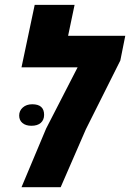

<svg xmlns="http://www.w3.org/2000/svg" viewBox="-20 -777 540 797"><path d="M69.3 0 171.4 -243.2 302.2 -497.6H69.3L124 -756.8H289.6L262.7 -628.4H500L479.5 -525.9L336.4 -240.2L231.9 0ZM110.4 -254.9Q86.9 -254.9 73.2 -266.4Q59.6 -277.8 59.6 -297.4Q59.6 -317.4 74.7 -330.8Q89.8 -344.2 113.8 -344.2Q163.1 -344.2 163.1 -300.3Q163.1 -279.3 149.4 -267.1Q135.7 -254.9 110.4 -254.9Z"/></svg>

Font: Open Sans Condensed ExtraBold
Style: Italic
Weight: 800
Width: 3
Italic angle: -12°
Designer: Monotype Design Team
Foundry: Monotype Imaging Inc.
Version: Version 3.003; ttfautohint (v1.8.4)